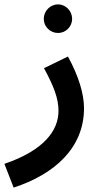

<svg xmlns="http://www.w3.org/2000/svg" viewBox="-51 -623 464 873"><path d="M213 -473C248 -473 277 -502 277 -537C277 -573 248 -603 213 -603C177 -603 148 -573 148 -537C148 -502 177 -473 213 -473ZM11 230C195 170 331 51 331 -131C331 -197 306 -278 258 -366L149 -313C194 -230 215 -175 215 -119C215 -31 151 60 -31 122Z"/></svg>

Font: Noto Sans Arabic SemBd
Style: Regular
Weight: 600
Designer: Monotype Design Team, Nadine Chahine, Nizar Qandah and Khaled Hosny
Foundry: Monotype Imaging Inc.
Version: Version 2.012